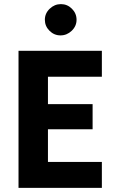

<svg xmlns="http://www.w3.org/2000/svg" viewBox="-20 -913 570 933"><path d="M70 -666H475V-540H213V-407H430V-285H213V-126H475V0H70ZM198 -817Q198 -848 221.5 -870.5Q245 -893 276 -893Q307 -893 329.5 -870.5Q352 -848 352 -817Q352 -786 328.5 -763.5Q305 -741 274 -741Q243 -741 220.5 -763.5Q198 -786 198 -817Z"/></svg>

Font: Secular One
Style: Regular
Weight: 400
Designer: Michal Sahar
Foundry: Hagilda
Version: Version 1.000